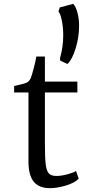

<svg xmlns="http://www.w3.org/2000/svg" viewBox="-20 -973 462 1005"><path d="M54 0ZM215 -546H385V-489H215V-228Q215 -150 219 -115Q223 -80 235 -66Q247 -52 275 -52Q301 -52 332.5 -60.5Q364 -69 378 -78L392 -38Q372 -16 325.5 -2Q279 12 241 12Q185 12 157 -21.5Q129 -55 129 -128V-489H54V-523L76 -528Q108 -535 120 -540.5Q132 -546 141 -564Q147 -579 157.5 -619.5Q168 -660 170 -677H215ZM294 -668Q311 -728 311 -788Q311 -830 303.5 -866Q296 -902 286 -913L293 -934L363 -953Q377 -939 385.5 -906.5Q394 -874 394 -838Q394 -779 376 -720Q358 -661 333 -638L295 -656Z"/></svg>

Font: Grenzecho Serif
Style: Serif-Regular
Weight: 400
Designer: Dan Reynolds
Foundry: Dan Reynolds
Version: Version 1.001; ttfautohint (v1.1) -l 5 -r 5 -G 72 -x 0 -D la